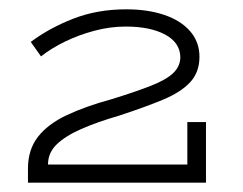

<svg xmlns="http://www.w3.org/2000/svg" viewBox="-20 -812 521 412"><path d="M382 -550H422V-420H40V-450Q40 -491 61.5 -518.5Q83 -546 123.5 -565Q164 -584 219 -599Q271 -615 304 -628Q337 -641 352 -655.5Q367 -670 367 -690Q366 -721 334 -738Q302 -755 250 -755Q216 -755 182.5 -746Q149 -737 120 -723Q91 -709 68 -691L46 -722Q86 -752 137.5 -772Q189 -792 251 -792Q297 -792 332.5 -780Q368 -768 388 -745Q408 -722 408 -690Q408 -657 388 -635.5Q368 -614 329.5 -598Q291 -582 236 -564Q188 -550 154 -535Q120 -520 101.5 -502Q83 -484 83 -459H382Z"/></svg>

Font: BioRhyme SemiExpanded Light
Style: Regular
Weight: 300
Width: 6
Designer: Aoife Mooney
Foundry: Aoife Mooney Type
Version: Version 1.600;gftools[0.9.33]